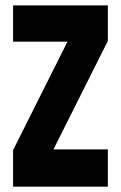

<svg xmlns="http://www.w3.org/2000/svg" viewBox="-20 -704 456 724"><path d="M29.3 0V-137.7L234.4 -546.9H29.3V-683.6H386.7V-549.8L181.6 -140.6H386.7V0Z"/></svg>

Font: Post No Bills Colombo ExtraBold
Style: Regular
Weight: 800
Designer: Kosala Senevirathne, Siva Puranthara, Lasantha Premarathna, Tharique Azeez
Foundry: Mooniak
Version: Version 1.220 ; ttfautohint (v1.6)